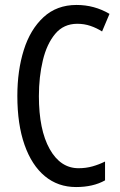

<svg xmlns="http://www.w3.org/2000/svg" viewBox="-20 -745 486 775"><path d="M292 -649Q237 -649 203 -608.5Q169 -568 153 -501.5Q137 -435 137 -357Q137 -221 180.5 -143.5Q224 -66 297 -66Q327 -66 353.5 -73.5Q380 -81 404 -93V-17Q356 10 287 10Q214 10 161 -34Q108 -78 79 -160.5Q50 -243 50 -358Q50 -460 76 -543Q102 -626 155.5 -675.5Q209 -725 289 -725Q361 -725 422 -689L392 -618Q370 -632 345 -640.5Q320 -649 292 -649Z"/></svg>

Font: Noto Sans Ethiopic ExtraCondensed
Style: Regular
Weight: 400
Width: 2
Designer: Monotype Design Team
Foundry: Monotype Imaging Inc.
Version: Version 2.102; ttfautohint (v1.8.4.7-5d5b)